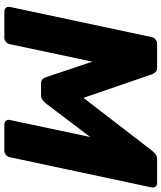

<svg xmlns="http://www.w3.org/2000/svg" viewBox="50 -790 740 880"><g transform="rotate(90 420.0 -350.0)"><path d="M32.5 0Q21.9 0 15.8 -7.2Q9.6 -14.5 11.6 -25.1L150 -674.5Q152 -685.5 160.9 -692.8Q169.9 -700 180.5 -700H289Q305.2 -700 311.7 -691.3Q318.2 -682.5 319.9 -678.3L428.5 -362.5L671.8 -678.3Q675 -682.5 684.6 -691.3Q694.1 -700 710.4 -700H818.5Q829.5 -700 835.2 -692.8Q841 -685.5 839 -674.5L700.6 -25.1Q698.6 -14.5 690.1 -7.2Q681.5 0 670.5 0H550.3Q539.6 0 533.7 -7.2Q527.8 -14.5 529.8 -25.1L608 -393.6L454.7 -191.1Q447.7 -182.7 438.2 -175.4Q428.6 -168 414.7 -168H363.1Q349.2 -168 342.9 -175.2Q336.6 -182.4 333.6 -191.1L262.6 -403.4L182.5 -25.1Q180.5 -14.5 171.9 -7.2Q163.4 0 152.7 0Z"/></g></svg>

Font: Rubik Light
Style: Italic
Weight: 300
Italic angle: -12°
Designer: Hubert and Fischer
Foundry: Hubert and Fischer
Version: Version 2.300;gftools[0.9.30]